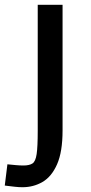

<svg xmlns="http://www.w3.org/2000/svg" viewBox="-43 -604 382 804"><path d="M51 180Q36 180 18.5 178Q1 176 -11 174.5Q-23 173 -23 173L-12 84Q-12 84 -2 85Q8 86 24 87.5Q40 89 55 89Q80 89 93 80.5Q106 72 110.5 41Q115 10 115 -56V-584H219V-58Q219 32 196 84Q173 136 135 158Q97 180 51 180Z"/></svg>

Font: Ruda SemiBold
Style: Regular
Weight: 600
Designer: Mariela Monsalve and Angelina Sanchez
Foundry: Mariela Monsalve and Angelina Sanchez
Version: Version 2.001